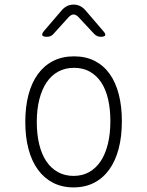

<svg xmlns="http://www.w3.org/2000/svg" viewBox="-20 -805 640 835"><path d="M300 10Q250 10 211 -10Q172 -30 145 -67Q118 -104 104 -156.5Q90 -209 90 -275Q90 -341 104 -393.5Q118 -446 145 -483Q172 -520 211.5 -540Q251 -560 302 -560Q353 -560 392 -540Q431 -520 457 -483.5Q483 -447 496.5 -395Q510 -343 510 -278Q510 -211 496 -158Q482 -105 455 -67.5Q428 -30 389 -10Q350 10 300 10ZM300 -40Q338 -40 367.5 -56.5Q397 -73 417.5 -103.5Q438 -134 449 -178.5Q460 -223 460 -278Q460 -331 450 -374Q440 -417 420 -447Q400 -477 370.5 -493.5Q341 -510 302 -510Q263 -510 233 -493.5Q203 -477 182.5 -446.5Q162 -416 151 -372.5Q140 -329 140 -275Q140 -221 150.5 -177.5Q161 -134 181.5 -103.5Q202 -73 232 -56.5Q262 -40 300 -40ZM184 -645Q167 -645 164 -651.5Q161 -658 172 -671L250 -762Q260 -773 272.5 -779Q285 -785 300 -785Q315 -785 327.5 -779Q340 -773 350 -762L429 -670Q440 -658 437.5 -651.5Q435 -645 418 -645Q410 -645 403 -648Q396 -651 390 -657L321 -731Q310 -742 300 -742Q290 -742 279 -731L213 -658Q207 -651 200 -648Q193 -645 184 -645Z"/></svg>

Font: Maple Mono Thin
Style: Regular
Weight: 250
Monospace: yes
Designer: subframe7536
Version: Version 7.000